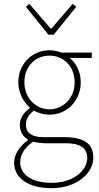

<svg xmlns="http://www.w3.org/2000/svg" viewBox="-20 -754 520 1008"><path d="M250 234C384 234 470 154 470 74C470 0 422 -34 316 -34H210C136 -34 116 -64 116 -100C116 -134 136 -156 158 -174C180 -160 212 -152 240 -152C332 -152 404 -226 404 -322C404 -376 380 -422 346 -450H462V-478H302C288 -484 266 -490 240 -490C148 -490 76 -418 76 -322C76 -264 106 -216 136 -190V-186C116 -172 84 -142 84 -98C84 -62 102 -36 126 -22V-18C82 14 54 58 54 100C54 180 128 234 250 234ZM240 -180C170 -180 108 -238 108 -322C108 -408 168 -462 240 -462C312 -462 372 -407 372 -322C372 -238 310 -180 240 -180ZM252 206C146 206 86 162 86 98C86 62 106 22 154 -10C180 -4 206 -2 212 -2H322C398 -2 438 20 438 76C438 140 366 206 252 206ZM234 -572H262L380 -718L362 -734L250 -604H246L134 -734L116 -718Z"/></svg>

Font: Source Sans Pro ExtraLight
Style: Regular
Weight: 200
Designer: Paul D. Hunt
Foundry: Adobe Systems Incorporated
Version: Version 3.006;hotconv 1.0.111;makeotfexe 2.5.65597